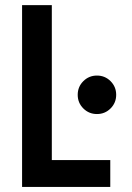

<svg xmlns="http://www.w3.org/2000/svg" viewBox="-20 -740 523 760"><path d="M67.4 0V-719.7H185.1V-106.4H416.5V0ZM363.8 -288.6Q332 -288.6 309.8 -310.8Q287.6 -333 287.6 -364.7Q287.6 -396.5 309.8 -418.7Q332 -440.9 363.8 -440.9Q395.5 -440.9 417.7 -418.7Q439.9 -396.5 439.9 -364.7Q439.9 -333 417.7 -310.8Q395.5 -288.6 363.8 -288.6Z"/></svg>

Font: Reddit Sans Condensed SemiBold
Style: Regular
Weight: 600
Designer: Stephen Hutchings
Foundry: Reddit
Version: Version 1.014